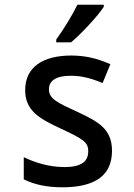

<svg xmlns="http://www.w3.org/2000/svg" viewBox="-20 -786 570 816"><path d="M219 -618V-606H282C326 -643 395 -717 421 -757V-766H309C287 -721 254 -667 219 -618ZM245 10C384 10 456 -40 456 -145C456 -240 395 -270 308 -311C225 -349 188 -366 188 -406C188 -444 219 -464 281 -464C324 -464 364 -455 416 -433L449 -513C394 -538 341 -550 283 -550C161 -550 87 -500 87 -403C87 -316 147 -282 235 -241C331 -196 355 -183 355 -144C355 -103 331 -76 254 -76C187 -76 126 -96 81 -118V-24C126 -1 181 10 245 10Z"/></svg>

Font: Noto Sans Mono Condensed Medium
Style: Regular
Weight: 500
Width: 3
Designer: Monotype Design Team
Foundry: Monotype Imaging Inc.
Version: Version 2.014